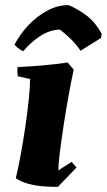

<svg xmlns="http://www.w3.org/2000/svg" viewBox="-20 -721 419 753"><path d="M98 -411 50 -422Q47 -440 49 -458Q96 -460 148 -464.5Q200 -469 245 -476L269 -448Q260 -406 249.5 -348.5Q239 -291 230 -232.5Q221 -174 215 -126Q209 -78 209 -53L261 -86L280 -64L207 12Q183 12 153 10Q123 8 93.5 0.5Q64 -7 42 -22Q51 -59 61 -113Q71 -167 79.5 -225Q88 -283 93 -333Q98 -383 98 -411ZM249 -701Q285 -686 319.5 -660Q354 -634 379 -588L376 -572L296 -522Q281 -544 260.5 -565Q240 -586 215 -605Q174 -604 136 -578.5Q98 -553 71 -520Q62 -524 51.5 -532Q41 -540 37 -546Q57 -585 90 -620.5Q123 -656 164 -678.5Q205 -701 249 -701Z"/></svg>

Font: Labrada ExtraBold
Style: Italic
Weight: 800
Italic angle: -7°
Designer: Mercedes Jáuregui
Foundry: Omnibus-Type Team
Version: Version 1.000; ttfautohint (v1.8.4.7-5d5b)